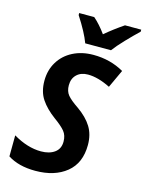

<svg xmlns="http://www.w3.org/2000/svg" viewBox="-137 -1018 841 1109"><g transform="rotate(15 283.0 -463.0)"><path d="M20 -32 21 -158Q107 -107 188 -107Q238 -107 269 -129.5Q300 -152 300 -195Q300 -232 280.5 -256Q261 -280 215 -313Q162 -352 132 -396.5Q102 -441 102 -507Q102 -570 132 -619.5Q162 -669 215.5 -696.5Q269 -724 338 -724Q439 -724 521 -677L471 -569Q397 -606 337 -606Q295 -606 270 -582Q245 -558 245 -518Q245 -482 263.5 -459.5Q282 -437 328 -406Q385 -366 413 -320.5Q441 -275 441 -213Q441 -104 370.5 -47Q300 10 185 10Q85 10 20 -32ZM195 -924V-936H285Q323 -903 359 -853Q411 -897 469 -936H566V-924Q531 -891 490.5 -848.5Q450 -806 428 -776H274Q252 -836 195 -924Z"/></g></svg>

Font: Noto Sans Display
Style: Bold Italic
Weight: 700
Italic angle: -12°
Designer: Monotype Design team
Foundry: Monotype Imaging Inc.
Version: Version 1.000